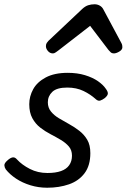

<svg xmlns="http://www.w3.org/2000/svg" viewBox="-24 -860 593 899"><path d="M197 19Q156 19 118.5 7.5Q81 -4 51.5 -23.5Q22 -43 3 -67Q-3 -76 -3.5 -86Q-4 -96 11 -109Q24 -121 35 -123Q46 -125 56 -113Q79 -88 116 -69Q153 -50 198 -50Q236 -50 261.5 -59Q287 -68 300 -86.5Q313 -105 313 -131Q313 -157 298.5 -174Q284 -191 261.5 -204.5Q239 -218 213 -231.5Q187 -245 164.5 -262.5Q142 -280 127.5 -306.5Q113 -333 113 -372Q113 -409 131.5 -442.5Q150 -476 190.5 -497.5Q231 -519 293 -519Q338 -519 374 -508Q410 -497 434.5 -480Q459 -463 471 -445Q481 -432 481 -422.5Q481 -413 467 -401Q455 -392 445 -389Q435 -386 424 -396Q400 -418 367 -434Q334 -450 291 -450Q242 -450 221 -430Q200 -410 200 -381Q200 -356 214.5 -338Q229 -320 251.5 -306.5Q274 -293 299.5 -279Q325 -265 347.5 -247.5Q370 -230 384.5 -205.5Q399 -181 399 -143Q399 -85 372 -49Q345 -13 299 3Q253 19 197 19ZM223 -610Q210 -610 200.5 -621Q191 -632 191 -644Q191 -653 195 -659Q199 -665 203 -669L361 -818Q375 -831 389 -835.5Q403 -840 419 -840Q432 -840 443.5 -833.5Q455 -827 461 -814L543 -661Q547 -654 548 -649Q549 -644 549 -639Q549 -627 534.5 -618.5Q520 -610 510 -610Q500 -610 494.5 -615Q489 -620 484 -626L398 -739L251 -625Q245 -621 238 -615.5Q231 -610 223 -610Z"/></svg>

Font: Playwrite HR
Style: Regular
Weight: 400
Designer: Veronika Burian, José Scaglione
Foundry: TypeTogether
Version: Version 1.002